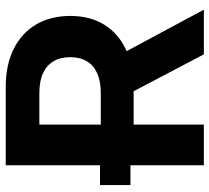

<svg xmlns="http://www.w3.org/2000/svg" viewBox="-52 -716 768 705"><g transform="rotate(-90 332.5 -364.0)"><path d="M164.1 -269.5H4.9V-381.3H164.1ZM77.6 0V-727.5H363.8Q446.3 -727.5 504.9 -698.2Q563.5 -668.9 594.7 -615.7Q626 -562.5 626 -490.2Q626 -418 594 -366Q562 -314 502.2 -285.9Q442.4 -257.8 358.4 -257.8H166.5V-378.4H342.8Q386.2 -378.4 415.5 -391.6Q444.8 -404.8 459.7 -429.7Q474.6 -454.6 474.6 -490.2Q474.6 -526.4 459.7 -551.8Q444.8 -577.1 415.5 -590.6Q386.2 -604 342.3 -604H227.1V0ZM484.9 0 311.5 -330.1H471.7L648.9 0Z"/></g></svg>

Font: Inter 20pt
Style: Bold
Weight: 700
Version: Version 4.001;git-66647c0bb